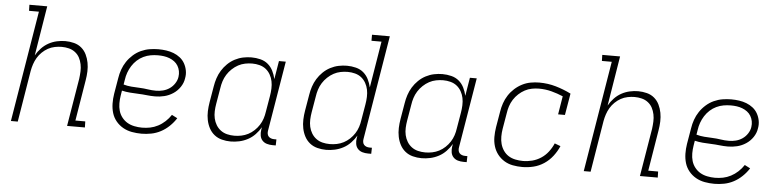

<svg xmlns="http://www.w3.org/2000/svg" viewBox="-45 -964 4890 1202"><g transform="rotate(5 2400.0 -363.5)"><path d="M46 0 161 -697H99L98 -735H210L159 -422Q173 -447 193 -468Q213 -489 237.5 -502.5Q262 -516 289 -522Q316 -528 342 -528Q370 -528 397 -521Q424 -514 444 -497Q464 -480 475.5 -456Q487 -432 492 -405.5Q497 -379 496 -351Q495 -323 490 -294L448 -38H510L511 0H399L449 -301Q452 -324 453 -347Q454 -370 449.5 -392Q445 -414 435 -433Q425 -452 407.5 -465.5Q390 -479 368 -484.5Q346 -490 323 -490Q302 -490 279.5 -485.5Q257 -481 237 -470Q217 -459 200 -442.5Q183 -426 171.5 -406.5Q160 -387 153 -366Q146 -345 142 -323L89 0Z M867 8Q836 8 806 2.5Q776 -3 750.5 -17.5Q725 -32 706.5 -54.5Q688 -77 679.5 -105Q671 -133 670.5 -164Q670 -195 675 -226L692 -326Q696 -353 705.5 -380Q715 -407 731 -431Q747 -455 769.5 -475Q792 -495 818.5 -507Q845 -519 872.5 -523.5Q900 -528 927 -528Q952 -528 976.5 -524.5Q1001 -521 1023 -512.5Q1045 -504 1063.5 -489.5Q1082 -475 1093.5 -454.5Q1105 -434 1109.5 -410Q1114 -386 1109 -361Q1105 -332 1087.5 -306Q1070 -280 1044 -263Q1018 -246 989 -239Q960 -232 932 -232Q905 -232 879 -235Q853 -238 826 -239Q799 -240 773 -242Q747 -244 722 -250L717 -219Q713 -195 713 -170Q713 -145 719.5 -122.5Q726 -100 740.5 -81.5Q755 -63 774.5 -51.5Q794 -40 818.5 -35Q843 -30 867 -30Q893 -30 918 -35Q943 -40 967 -52.5Q991 -65 1011.5 -84Q1032 -103 1047 -126L1082 -108Q1065 -81 1040.5 -57.5Q1016 -34 987.5 -19Q959 -4 928 2Q897 8 867 8ZM934 -268Q956 -268 978 -273.5Q1000 -279 1019 -292Q1038 -305 1051 -325Q1064 -345 1067 -366Q1070 -385 1066.5 -403Q1063 -421 1054 -436Q1045 -451 1031 -461.5Q1017 -472 1000 -478.5Q983 -485 965 -487.5Q947 -490 928 -490Q905 -490 882 -486Q859 -482 837 -471.5Q815 -461 797 -444.5Q779 -428 766 -407.5Q753 -387 745 -364.5Q737 -342 734 -319L729 -289Q753 -282 779 -280Q805 -278 831 -277Q857 -276 882.5 -272Q908 -268 934 -268Z M1427 8Q1399 8 1372 1Q1345 -6 1324.5 -22.5Q1304 -39 1291.5 -62.5Q1279 -86 1273.5 -113Q1268 -140 1269 -168.5Q1270 -197 1275 -226L1292 -326Q1296 -352 1304.5 -378Q1313 -404 1327.5 -427.5Q1342 -451 1362.5 -471Q1383 -491 1408 -504Q1433 -517 1459.5 -522.5Q1486 -528 1512 -528Q1541 -528 1568.5 -521Q1596 -514 1616 -497Q1636 -480 1648 -456Q1660 -432 1666 -405L1685 -520H1728L1655 -81Q1653 -71 1654.5 -61Q1656 -51 1662 -44Q1668 -37 1677.5 -33.5Q1687 -30 1698 -30H1712L1711 8H1691Q1672 8 1655 3Q1638 -2 1626.5 -14.5Q1615 -27 1612 -45Q1609 -63 1612 -81L1615 -98Q1601 -74 1580.5 -52.5Q1560 -31 1534.5 -17.5Q1509 -4 1481.5 2Q1454 8 1427 8ZM1447 -30Q1469 -30 1491 -34.5Q1513 -39 1533.5 -49.5Q1554 -60 1571.5 -76.5Q1589 -93 1601.5 -112.5Q1614 -132 1621 -153.5Q1628 -175 1631 -197L1648 -297Q1652 -320 1653 -344Q1654 -368 1649.5 -390Q1645 -412 1634 -431.5Q1623 -451 1606 -464.5Q1589 -478 1566.5 -484Q1544 -490 1520 -490Q1498 -490 1475.5 -485.5Q1453 -481 1432.5 -470Q1412 -459 1394 -442Q1376 -425 1363.5 -405Q1351 -385 1344 -363Q1337 -341 1334 -319L1317 -219Q1313 -196 1312 -172.5Q1311 -149 1316 -127Q1321 -105 1332.5 -86Q1344 -67 1361.5 -54Q1379 -41 1401 -35.5Q1423 -30 1447 -30Z M2027 8Q1999 8 1972 1Q1945 -6 1924.5 -22.5Q1904 -39 1891.5 -62.5Q1879 -86 1873.5 -113Q1868 -140 1869 -168.5Q1870 -197 1875 -226L1892 -326Q1896 -352 1904.5 -378Q1913 -404 1927.5 -427.5Q1942 -451 1962.5 -471Q1983 -491 2008 -504Q2033 -517 2059.5 -522.5Q2086 -528 2112 -528Q2141 -528 2168.5 -521Q2196 -514 2216 -497Q2236 -480 2248 -456Q2260 -432 2266 -405L2314 -697H2251V-735H2363L2255 -81Q2253 -71 2254.5 -61Q2256 -51 2262 -44Q2268 -37 2277.5 -33.5Q2287 -30 2298 -30H2312L2311 8H2291Q2272 8 2255 3Q2238 -2 2226.5 -14.5Q2215 -27 2212 -45Q2209 -63 2212 -81L2215 -98Q2201 -74 2180.5 -52.5Q2160 -31 2134.5 -17.5Q2109 -4 2081.5 2Q2054 8 2027 8ZM2047 -30Q2069 -30 2091 -34.5Q2113 -39 2133.5 -49.5Q2154 -60 2171.5 -76.5Q2189 -93 2201.5 -112.5Q2214 -132 2221 -153.5Q2228 -175 2231 -197L2248 -297Q2252 -320 2253 -344Q2254 -368 2249.5 -390Q2245 -412 2234 -431.5Q2223 -451 2206 -464.5Q2189 -478 2166.5 -484Q2144 -490 2120 -490Q2098 -490 2075.5 -485.5Q2053 -481 2032.5 -470Q2012 -459 1994 -442Q1976 -425 1963.5 -405Q1951 -385 1944 -363Q1937 -341 1934 -319L1917 -219Q1913 -196 1912 -172.5Q1911 -149 1916 -127Q1921 -105 1932.5 -86Q1944 -67 1961.5 -54Q1979 -41 2001 -35.5Q2023 -30 2047 -30Z M2627 8Q2599 8 2572 1Q2545 -6 2524.5 -22.5Q2504 -39 2491.5 -62.5Q2479 -86 2473.5 -113Q2468 -140 2469 -168.5Q2470 -197 2475 -226L2492 -326Q2496 -352 2504.5 -378Q2513 -404 2527.5 -427.5Q2542 -451 2562.5 -471Q2583 -491 2608 -504Q2633 -517 2659.5 -522.5Q2686 -528 2712 -528Q2741 -528 2768.5 -521Q2796 -514 2816 -497Q2836 -480 2848 -456Q2860 -432 2866 -405L2885 -520H2928L2855 -81Q2853 -71 2854.5 -61Q2856 -51 2862 -44Q2868 -37 2877.5 -33.5Q2887 -30 2898 -30H2912L2911 8H2891Q2872 8 2855 3Q2838 -2 2826.5 -14.5Q2815 -27 2812 -45Q2809 -63 2812 -81L2815 -98Q2801 -74 2780.5 -52.5Q2760 -31 2734.5 -17.5Q2709 -4 2681.5 2Q2654 8 2627 8ZM2647 -30Q2669 -30 2691 -34.5Q2713 -39 2733.5 -49.5Q2754 -60 2771.5 -76.5Q2789 -93 2801.5 -112.5Q2814 -132 2821 -153.5Q2828 -175 2831 -197L2848 -297Q2852 -320 2853 -344Q2854 -368 2849.5 -390Q2845 -412 2834 -431.5Q2823 -451 2806 -464.5Q2789 -478 2766.5 -484Q2744 -490 2720 -490Q2698 -490 2675.5 -485.5Q2653 -481 2632.5 -470Q2612 -459 2594 -442Q2576 -425 2563.5 -405Q2551 -385 2544 -363Q2537 -341 2534 -319L2517 -219Q2513 -196 2512 -172.5Q2511 -149 2516 -127Q2521 -105 2532.5 -86Q2544 -67 2561.5 -54Q2579 -41 2601 -35.5Q2623 -30 2647 -30Z M3260 8Q3230 8 3200.5 2.5Q3171 -3 3146.5 -18Q3122 -33 3104.5 -55.5Q3087 -78 3078.5 -106Q3070 -134 3070 -164.5Q3070 -195 3075 -226L3092 -326Q3096 -352 3105 -378.5Q3114 -405 3129.5 -429Q3145 -453 3166.5 -472.5Q3188 -492 3213.5 -505Q3239 -518 3266.5 -523Q3294 -528 3321 -528Q3375 -528 3425 -513.5Q3475 -499 3521 -476L3498 -340H3455L3474 -455Q3439 -470 3401 -480Q3363 -490 3322 -490Q3300 -490 3277 -485.5Q3254 -481 3233.5 -470Q3213 -459 3195 -442.5Q3177 -426 3164 -405.5Q3151 -385 3144 -363Q3137 -341 3134 -319L3117 -219Q3113 -195 3113 -170.5Q3113 -146 3119 -124Q3125 -102 3138 -83Q3151 -64 3170 -52Q3189 -40 3213 -35Q3237 -30 3261 -30Q3290 -30 3319 -37.5Q3348 -45 3374 -62Q3400 -79 3419 -104Q3438 -129 3450 -157L3487 -143Q3473 -110 3450 -80Q3427 -50 3396 -29.5Q3365 -9 3330 -0.5Q3295 8 3260 8Z M3646 0 3761 -697H3699L3698 -735H3810L3759 -422Q3773 -447 3793 -468Q3813 -489 3837.5 -502.5Q3862 -516 3889 -522Q3916 -528 3942 -528Q3970 -528 3997 -521Q4024 -514 4044 -497Q4064 -480 4075.5 -456Q4087 -432 4092 -405.5Q4097 -379 4096 -351Q4095 -323 4090 -294L4048 -38H4110L4111 0H3999L4049 -301Q4052 -324 4053 -347Q4054 -370 4049.5 -392Q4045 -414 4035 -433Q4025 -452 4007.5 -465.5Q3990 -479 3968 -484.5Q3946 -490 3923 -490Q3902 -490 3879.5 -485.5Q3857 -481 3837 -470Q3817 -459 3800 -442.5Q3783 -426 3771.5 -406.5Q3760 -387 3753 -366Q3746 -345 3742 -323L3689 0Z M4467 8Q4436 8 4406 2.5Q4376 -3 4350.5 -17.5Q4325 -32 4306.5 -54.5Q4288 -77 4279.5 -105Q4271 -133 4270.5 -164Q4270 -195 4275 -226L4292 -326Q4296 -353 4305.5 -380Q4315 -407 4331 -431Q4347 -455 4369.5 -475Q4392 -495 4418.5 -507Q4445 -519 4472.5 -523.5Q4500 -528 4527 -528Q4552 -528 4576.5 -524.5Q4601 -521 4623 -512.5Q4645 -504 4663.5 -489.5Q4682 -475 4693.5 -454.5Q4705 -434 4709.5 -410Q4714 -386 4709 -361Q4705 -332 4687.5 -306Q4670 -280 4644 -263Q4618 -246 4589 -239Q4560 -232 4532 -232Q4505 -232 4479 -235Q4453 -238 4426 -239Q4399 -240 4373 -242Q4347 -244 4322 -250L4317 -219Q4313 -195 4313 -170Q4313 -145 4319.5 -122.5Q4326 -100 4340.5 -81.5Q4355 -63 4374.5 -51.5Q4394 -40 4418.5 -35Q4443 -30 4467 -30Q4493 -30 4518 -35Q4543 -40 4567 -52.5Q4591 -65 4611.5 -84Q4632 -103 4647 -126L4682 -108Q4665 -81 4640.5 -57.5Q4616 -34 4587.5 -19Q4559 -4 4528 2Q4497 8 4467 8ZM4534 -268Q4556 -268 4578 -273.5Q4600 -279 4619 -292Q4638 -305 4651 -325Q4664 -345 4667 -366Q4670 -385 4666.5 -403Q4663 -421 4654 -436Q4645 -451 4631 -461.5Q4617 -472 4600 -478.5Q4583 -485 4565 -487.5Q4547 -490 4528 -490Q4505 -490 4482 -486Q4459 -482 4437 -471.5Q4415 -461 4397 -444.5Q4379 -428 4366 -407.5Q4353 -387 4345 -364.5Q4337 -342 4334 -319L4329 -289Q4353 -282 4379 -280Q4405 -278 4431 -277Q4457 -276 4482.5 -272Q4508 -268 4534 -268Z"/></g></svg>

Font: Iosevka Etoile Extralight
Style: Italic
Weight: 200
Italic angle: -9°
Designer: Belleve Invis
Foundry: Belleve Invis
Version: Version 22.1.2; ttfautohint (v1.8.4)